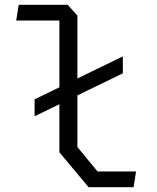

<svg xmlns="http://www.w3.org/2000/svg" viewBox="-20 -785 660 805"><path d="M125 -297.5 229 -348V-146.5L351.5 0H540L550.5 -66H389L304.5 -168.5V-385L495 -477.5V-548.5L304.5 -456V-720L263.5 -765H58.5L48 -699H229V-419L125 -368.5Z"/></svg>

Font: Monaspace Krypton Light
Style: Regular
Weight: 300
Designer: Riley Cran & the Lettermatic Team
Foundry: Lettermatic
Version: Version 1.101 (Monaspace Krypton)